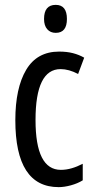

<svg xmlns="http://www.w3.org/2000/svg" viewBox="-20 -759 387 789"><path d="M221 10Q43 10 43 -265Q43 -397 87.5 -472Q132 -547 223 -547Q255 -547 280 -540.5Q305 -534 326 -522L301 -455Q263 -475 229 -475Q126 -475 126 -266Q126 -61 230 -61Q252 -61 274.5 -67.5Q297 -74 320 -86V-18Q299 -5 271.5 2.5Q244 10 221 10ZM209 -739Q255 -739 255 -681Q255 -624 209 -624Q187 -624 174 -639Q161 -654 161 -681Q161 -739 209 -739Z"/></svg>

Font: Noto Sans Lao ExtraCondensed
Style: Regular
Weight: 400
Width: 2
Designer: Monotype Design Team
Foundry: Monotype Imaging Inc.
Version: Version 2.003; ttfautohint (v1.8.4.7-5d5b)